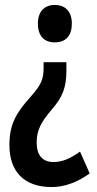

<svg xmlns="http://www.w3.org/2000/svg" viewBox="-20 -569 390 775"><path d="M270 -474C270 -522 244 -549 201 -549C160 -549 133 -523 133 -474C133 -423 159 -398 201 -398C246 -398 270 -425 270 -474ZM248 -284V-318H156V-296C156 -252 148 -228 104 -179C46 -114 18 -69 18 17C18 123 77 186 188 186C241 186 292 167 342 131L303 43C265 70 233 85 196 85C152 85 128 58 128 6C128 -43 145 -75 189 -127C233 -177 248 -217 248 -284Z"/></svg>

Font: Noto Sans Armenian ExtraCondensed SemiBold
Style: Regular
Weight: 600
Width: 2
Designer: Monotype Design Team
Foundry: Monotype Imaging Inc.
Version: Version 2.008